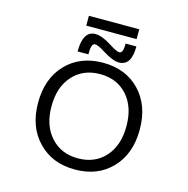

<svg xmlns="http://www.w3.org/2000/svg" viewBox="-142 -1162 1284 1310"><g transform="rotate(15 500.0 -507.0)"><path d="M310.5 -148.4Q382.8 -67.4 502.4 -67.4Q622.1 -67.4 694.3 -147.9Q766.6 -228.5 766.6 -364.7Q766.6 -501 694.3 -581.5Q622.1 -662.1 502.4 -662.1Q382.8 -662.1 310.1 -581.5Q237.3 -501 237.3 -364.7Q237.3 -228.5 310.5 -148.4ZM242.2 -91.8Q142.6 -194.3 142.6 -365.2Q142.6 -536.1 241.7 -639.2Q340.8 -742.2 502 -742.2Q663.1 -742.2 761.7 -639.2Q860.4 -536.1 860.4 -365.2Q860.4 -194.3 761.7 -91.3Q663.1 11.7 502 11.7Q340.8 11.7 242.2 -91.8ZM515.6 -874Q567.4 -839.8 588.9 -839.8Q616.2 -839.8 615.2 -908.2H691.4Q691.4 -771.5 603.5 -771.5Q560.5 -771.5 487.3 -817.4Q437.5 -849.6 415 -849.6Q387.7 -849.6 388.7 -771.5H312.5Q312.5 -918 400.4 -918Q446.3 -918 515.6 -874ZM324.2 -957V-1026.4H679.7V-957Z"/></g></svg>

Font: Gen Shin Gothic Monospace Regular
Style: Regular
Weight: 400
Designer: [Source Han Sans]
Ryoko NISHIZUKA  (kana & ideographs); Paul D. Hunt (Latin, Greek & Cyrillic); Wenlong ZHANG  (bopomofo
Version: Version 1.002.20150607